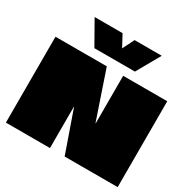

<svg xmlns="http://www.w3.org/2000/svg" viewBox="-216 -1240 1448 1452"><g transform="rotate(30 508.0 -513.5)"><path d="M611 -750H996Q996 -713 996 -675.5Q996 -638 996 -600.5Q996 -563 996 -525.5Q996 -488 996 -450.5Q996 -413 996 -375Q996 -281 996 -187.5Q996 -94 996 0H533L407 -360Q407 -360 407 -360.5Q407 -361 406.5 -361Q406 -361 405.5 -361Q405 -361 405 -360.5Q405 -360 405 -360Q405 -272 405 -180Q405 -88 405 0H20Q20 -75 20 -150Q20 -225 20 -300Q20 -375 20 -450Q20 -525 20 -600Q20 -675 20 -750H468L609 -335Q609 -335 609 -335Q609 -335 609.5 -335Q610 -335 610.5 -335Q611 -335 611 -335.5Q611 -336 611 -336ZM788 -1027 672 -822H318L202 -1027H446L508 -911H493L551 -1027Z"/></g></svg>

Font: Climate Crisis
Style: Regular
Weight: 400
Version: Version 1.003